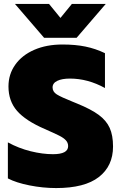

<svg xmlns="http://www.w3.org/2000/svg" viewBox="-20 -940 614 975"><path d="M56 -920H229L287 -849L345 -920H517L369 -748H204ZM20 -34V-217Q75 -187 135.5 -172Q196 -157 249 -157Q326 -157 326 -198Q326 -215 314.5 -227.5Q303 -240 280 -251.5Q257 -263 207 -285Q110 -327 66.5 -377Q23 -427 23 -501Q23 -563 57.5 -611.5Q92 -660 154 -687Q216 -714 297 -714Q363 -714 414 -703.5Q465 -693 513 -670V-493Q426 -541 335 -541Q295 -541 271 -529.5Q247 -518 247 -496Q247 -474 268.5 -460.5Q290 -447 350 -423L372 -414Q443 -385 481.5 -356.5Q520 -328 537 -290.5Q554 -253 554 -196Q554 -97 482 -41Q410 15 265 15Q198 15 130 1.5Q62 -12 20 -34Z"/></svg>

Font: Prompt ExtraBold
Style: Regular
Weight: 800
Designer: Katatrad Team
Foundry: CadsonDemak
Version: Version 1.000